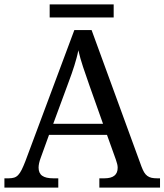

<svg xmlns="http://www.w3.org/2000/svg" viewBox="-20 -850 745 870"><path d="M202.1 -238.8 164.1 -133.8Q159.7 -122.1 157.2 -110.6Q154.8 -99.1 154.8 -90.8Q154.8 -65.4 171.1 -53.7Q187.5 -42 221.2 -42H244.1V0H0V-42H19Q33.7 -42 43.9 -45.2Q54.2 -48.3 62.5 -57.1Q70.8 -65.9 78.4 -81.1Q85.9 -96.2 95.2 -120.1L316.9 -713.9H395L621.1 -95.2Q627 -79.6 633.1 -69.3Q639.2 -59.1 647.5 -53Q655.8 -46.9 666.5 -44.4Q677.2 -42 691.9 -42H705.1V0H430.2V-42H453.1Q513.2 -42 513.2 -89.8Q513.2 -98.1 511 -106.9Q508.8 -115.7 504.9 -127L464.8 -238.8ZM384.8 -463.9Q369.1 -508.3 356.2 -547.1Q343.3 -585.9 335 -622.1Q331.5 -604 326.9 -587.2Q322.3 -570.3 316.9 -552.7Q311.5 -535.2 304.7 -515.9Q297.9 -496.6 289.1 -473.1L221.2 -289.1H446.8ZM495.1 -771H205.1V-830.1H495.1Z"/></svg>

Font: Droid-TTFautohint Serif
Style: Regular
Weight: 400
Foundry: Ascender Corporation
Version: Version 1.00; ttfautohint (v1.00rc1.4-1a1c-dirty) -l 8 -r 50